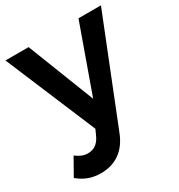

<svg xmlns="http://www.w3.org/2000/svg" viewBox="-181 -652 905 970"><g transform="rotate(-30 271.5 -167.5)"><path d="M128 200Q89 200 57.5 188.5Q26 177 -5 152L51 53Q70 67 86 73.5Q102 80 120 80Q173 80 198 26L214 -9L-7 -535H128L280 -146L419 -535H550L310 67Q285 133 238.5 166.5Q192 200 128 200Z"/></g></svg>

Font: Montserrat arm2 Medium
Style: Regular
Weight: 500
Designer: Julieta Ulanovsky
Foundry: Julieta Ulanovsky
Version: Version 6.000